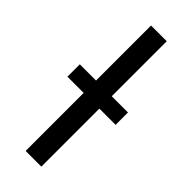

<svg xmlns="http://www.w3.org/2000/svg" viewBox="-247 -781 812 812"><g transform="rotate(45 159.5 -375.0)"><path d="M16 -347V-421H304V-347ZM113 -750H207V0H113Z"/></g></svg>

Font: Unbounded Light
Style: Regular
Weight: 300
Designer: Luke Prowse, Jean-Baptiste Morizot, Fátima Lázaro, Florian Runge
Foundry: NaN
Version: Version 1.700